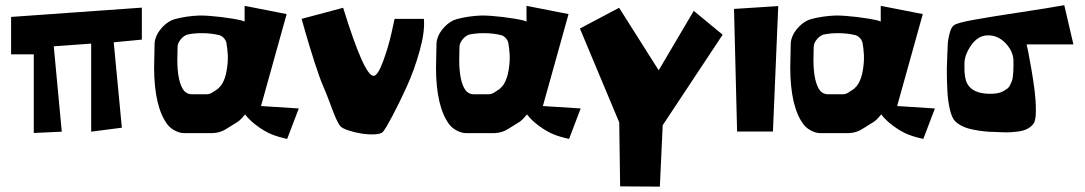

<svg xmlns="http://www.w3.org/2000/svg" viewBox="-20 -504 4107 727"><path d="M107.9 -0.5V-298.3H22V-439.9L517.1 -475.1V-354L410.6 -343.8L441.4 -20.5L325.2 -5.4V-338.9L183.6 -328.6L213.9 -5.4Z M1065.4 -450.7 968.3 -102.5 1111.3 -93.3 1067.4 22Q1033.2 14.6 1009.3 4.9Q983.4 -5.4 954.1 -26.9Q924.8 -48.3 908.2 -70.8Q894 -53.2 881.3 -43.5L836.4 -15.6Q814 -1 785.6 0H676.8Q660.6 0 642.8 -9.3Q625 -18.6 614.7 -31.7Q564 -98.1 563.5 -247.6L565.4 -338.9Q565.4 -345.7 567.4 -353.5Q573.7 -378.9 595.5 -401.9Q617.2 -424.8 642.1 -431.6Q686 -443.4 735.8 -445.3Q769 -445.3 815.9 -439.7Q862.8 -434.1 896 -426.3Q899.4 -425.3 906.2 -422.4V-481.9ZM820.3 -185.1Q833.5 -207 838.6 -239Q843.8 -271 842.5 -295.7Q841.3 -320.3 837.4 -340.8Q835.9 -350.1 828.4 -358.9Q820.8 -367.7 811.5 -370.6Q780.3 -378.4 746.1 -378.4H741.2Q714.8 -378.4 689 -373Q676.3 -368.7 665.8 -356.7Q655.3 -344.7 652.8 -332Q652.3 -330.1 652.3 -323.7L651.4 -275.4Q651.9 -194.3 675.8 -161.6Q680.2 -155.3 688.7 -151.1Q697.3 -147 705.1 -147H706.1H758.3H759.8Q773.9 -147 783.2 -153.3L804.2 -167Q815.9 -177.7 820.3 -185.1Z M1122.1 -432.6 1279.3 -474.6Q1358.9 -216.8 1394.5 -216.8Q1410.2 -216.8 1430.2 -270.8Q1450.2 -324.7 1462.4 -378.9L1474.1 -432.6H1585Q1589.4 -384.8 1569.1 -311.8Q1548.8 -238.8 1519.5 -174.6Q1490.2 -110.4 1464.8 -63Q1439.5 -15.6 1430.2 -4.9Q1422.9 3.4 1399.2 4.6Q1375.5 5.9 1349.1 1.7Q1322.8 -2.4 1299.3 -10.3Q1275.9 -18.1 1269 -25.9Q1260.7 -35.6 1251.7 -56.4Q1242.7 -77.1 1229.2 -113.8Q1215.8 -150.4 1204.1 -176.8Q1190.4 -208 1169.9 -272Q1149.4 -335.9 1135.7 -384.3Z M2132.8 -450.7 2035.6 -102.5 2178.7 -93.3 2134.8 22Q2100.6 14.6 2076.7 4.9Q2050.8 -5.4 2021.5 -26.9Q1992.2 -48.3 1975.6 -70.8Q1961.4 -53.2 1948.7 -43.5L1903.8 -15.6Q1881.3 -1 1853 0H1744.1Q1728 0 1710.2 -9.3Q1692.4 -18.6 1682.1 -31.7Q1631.3 -98.1 1630.9 -247.6L1632.8 -338.9Q1632.8 -345.7 1634.8 -353.5Q1641.1 -378.9 1662.8 -401.9Q1684.6 -424.8 1709.5 -431.6Q1753.4 -443.4 1803.2 -445.3Q1836.4 -445.3 1883.3 -439.7Q1930.2 -434.1 1963.4 -426.3Q1966.8 -425.3 1973.6 -422.4V-481.9ZM1887.7 -185.1Q1900.9 -207 1906 -239Q1911.1 -271 1909.9 -295.7Q1908.7 -320.3 1904.8 -340.8Q1903.3 -350.1 1895.8 -358.9Q1888.2 -367.7 1878.9 -370.6Q1847.7 -378.4 1813.5 -378.4H1808.6Q1782.2 -378.4 1756.3 -373Q1743.7 -368.7 1733.2 -356.7Q1722.7 -344.7 1720.2 -332Q1719.7 -330.1 1719.7 -323.7L1718.8 -275.4Q1719.2 -194.3 1743.2 -161.6Q1747.6 -155.3 1756.1 -151.1Q1764.6 -147 1772.5 -147H1773.4H1825.7H1827.1Q1841.3 -147 1850.6 -153.3L1871.6 -167Q1883.3 -177.7 1887.7 -185.1Z M2328.1 201.7 2324.7 -40.5 2175.8 -396 2324.2 -474.6 2474.1 -237.8 2606.9 -462.9 2716.3 -372.6 2489.3 -29.8 2478.5 202.6Z M2771 -5.9 2759.3 -470.2 2926.8 -481 2906.7 -5.9Z M3474.1 -450.7 3377 -102.5 3520 -93.3 3476.1 22Q3441.9 14.6 3418 4.9Q3392.1 -5.4 3362.8 -26.9Q3333.5 -48.3 3316.9 -70.8Q3302.7 -53.2 3290 -43.5L3245.1 -15.6Q3222.7 -1 3194.3 0H3085.4Q3069.3 0 3051.5 -9.3Q3033.7 -18.6 3023.4 -31.7Q2972.7 -98.1 2972.2 -247.6L2974.1 -338.9Q2974.1 -345.7 2976.1 -353.5Q2982.4 -378.9 3004.2 -401.9Q3025.9 -424.8 3050.8 -431.6Q3094.7 -443.4 3144.5 -445.3Q3177.7 -445.3 3224.6 -439.7Q3271.5 -434.1 3304.7 -426.3Q3308.1 -425.3 3314.9 -422.4V-481.9ZM3229 -185.1Q3242.2 -207 3247.3 -239Q3252.4 -271 3251.2 -295.7Q3250 -320.3 3246.1 -340.8Q3244.6 -350.1 3237.1 -358.9Q3229.5 -367.7 3220.2 -370.6Q3189 -378.4 3154.8 -378.4H3149.9Q3123.5 -378.4 3097.7 -373Q3085 -368.7 3074.5 -356.7Q3064 -344.7 3061.5 -332Q3061 -330.1 3061 -323.7L3060.1 -275.4Q3060.5 -194.3 3084.5 -161.6Q3088.9 -155.3 3097.4 -151.1Q3106 -147 3113.8 -147H3114.7H3167H3168.5Q3182.6 -147 3191.9 -153.3L3212.9 -167Q3224.6 -177.7 3229 -185.1Z M4009.8 -484.4 4044.4 -335.9H3867.2Q3869.6 -325.7 3873.3 -308.1Q3877 -290.5 3885 -243.9Q3893.1 -197.3 3897.7 -159.4Q3902.3 -121.6 3902.3 -85Q3902.3 -48.3 3893.6 -36.1Q3884.8 -23.9 3870.4 -16.4Q3856 -8.8 3836.9 -6.3Q3817.9 -3.9 3804.2 -3.2Q3790.5 -2.4 3770.3 -3.4Q3750 -4.4 3746.6 -4.4Q3709 -4.4 3664.6 -13.2Q3620.1 -22 3596.7 -44.9Q3584 -57.1 3576.4 -90.6Q3568.8 -124 3567.1 -161.4Q3565.4 -198.7 3565.2 -225.6Q3564.9 -252.4 3565.9 -263.2Q3565.9 -264.6 3566.7 -289.8Q3567.4 -314.9 3568.6 -335.7Q3569.8 -356.4 3575.9 -378.9Q3582 -401.4 3592.3 -408.7Q3605.5 -418 3669.4 -429.4Q3733.4 -440.9 3843.5 -457.5Q3953.6 -474.1 4009.8 -484.4ZM3719.2 -370.1Q3682.6 -369.1 3657.2 -332.5Q3631.8 -295.9 3631.8 -263.2Q3631.8 -260.3 3631.8 -253.4Q3630.9 -208 3642.6 -187Q3662.6 -150.4 3724.1 -148.9Q3740.7 -148.4 3754.4 -150.6Q3768.1 -152.8 3777.3 -158Q3786.6 -163.1 3793.7 -168.2Q3800.8 -173.3 3804.9 -182.4Q3809.1 -191.4 3811.8 -198.2Q3814.5 -205.1 3815.4 -216.6Q3816.4 -228 3816.9 -234.4Q3817.4 -240.7 3817.4 -252.7Q3817.4 -264.6 3817.4 -269.5Q3818.4 -307.1 3788.8 -339.1Q3759.3 -371.1 3719.2 -370.1Z"/></svg>

Font: Some Time Later
Style: Regular
Weight: 400
Version: Version 003.300